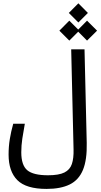

<svg xmlns="http://www.w3.org/2000/svg" viewBox="-20 -999 626 1189"><path d="M268.1 170.9Q142.1 170.9 87.6 116.7Q33.2 62.5 33.2 -42Q33.2 -91.8 40.8 -138.2Q48.3 -184.6 62 -232.9H133.8Q124.5 -183.1 118.2 -140.6Q111.8 -98.1 111.8 -55.7Q111.8 23.9 148.9 55.2Q186 86.4 277.3 86.4Q344.2 86.4 378.7 69.3Q413.1 52.2 425 16.8Q437 -18.6 435.5 -74.2L420.9 -693.4H503.4L517.1 -114.3Q519.5 -9.3 493.7 53.2Q467.8 115.7 411.9 143.3Q356 170.9 268.1 170.9ZM519 -747.6 464.4 -802.7 409.2 -747.6 347.7 -809.1 409.2 -871.1 464.4 -815.9 519 -871.1 581.1 -809.1ZM465.3 -859.9 406.2 -918.9 465.3 -978.5 524.4 -918.9Z"/></svg>

Font: Cascadia Code NF SemiLight
Style: Regular
Weight: 350
Monospace: yes
Designer: Aaron Bell
Foundry: Saja Typeworks
Version: Version 2404.023; ttfautohint (v1.8.4)